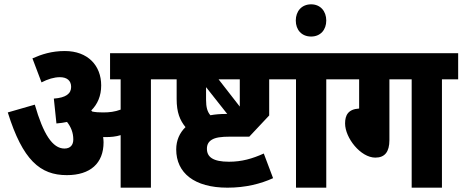

<svg xmlns="http://www.w3.org/2000/svg" viewBox="-20 -868 2139 888"><path d="M459 -210C459 -218 458 -226 457 -234C462 -234 466 -234 470 -234C493 -234 516 -236 538 -243V0H678V-501H752V-622H489V-501H538V-361C511 -351 486 -348 457 -348C438 -348 422 -349 407 -352C405 -354 403 -356 402 -357C431 -386 448 -424 448 -473C448 -565 386 -632 280 -632C219 -632 173 -617 130 -598L172 -487C201 -502 230 -511 257 -511C290 -511 309 -495 309 -466C309 -435 285 -416 229 -412L241 -297C258 -298 275 -301 290 -304C308 -281 319 -255 319 -223C319 -198 306 -181 278 -181C223 -181 180 -248 141 -384L16 -348C85 -127 166 -58 289 -58C398 -58 459 -113 459 -210Z M1032 0C1116 0 1186 -18 1243 -44L1200 -158C1147 -134 1098 -120 1039 -120C965 -120 937 -142 937 -180C937 -200 945 -213 960 -222C977 -232 1001 -236 1046 -236H1133L1225 -334V-501H1300V-622H740V-501H797V-410C797 -348 812 -312 838 -280C811 -254 795 -219 795 -177C795 -68 879 0 1032 0ZM1089 -375 991 -501H1089ZM933 -407V-465L1031 -341H1024C999 -341 975 -339 953 -335C939 -351 933 -372 933 -407Z M1489 -501H1564V-622H1287V-501H1349V0H1489Z M1348 -773C1348 -730 1375 -699 1419 -699C1462 -699 1489 -730 1489 -773C1489 -816 1462 -848 1419 -848C1375 -848 1348 -816 1348 -773Z M1781 -501H1884V0H2024V-501H2099V-622H1551V-501H1641V-366C1590 -363 1576 -335 1576 -297C1576 -230 1648 -139 1716 -139C1760 -139 1781 -166 1781 -220Z"/></svg>

Font: Noto Sans Devanagari UI Condensed ExtraBold
Style: Regular
Weight: 800
Width: 3
Designer: Jelle Bosma - Monotype Design Team
Foundry: Monotype Imaging Inc.
Version: Version 2.004